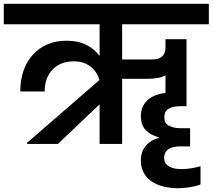

<svg xmlns="http://www.w3.org/2000/svg" viewBox="-41 -760 1123 1014"><path d="M485 -209 265 0H102V-6L484 -337Q472 -381 437 -408.5Q402 -436 349 -436Q278 -436 236.5 -392.5Q195 -349 195 -277H66Q66 -337 83 -386Q100 -435 132 -470.5Q164 -506 209 -525.5Q254 -545 311 -545Q371 -545 414 -523.5Q457 -502 485 -465V-632H-21V-740H1062V-632H604V-446H762Q799 -446 816 -462.5Q833 -479 833 -508V-553H944V-199H907Q875 -199 851 -186.5Q827 -174 827 -140Q827 -108 852 -95.5Q877 -83 910 -83H963V13H914Q897 13 881.5 15.5Q866 18 853.5 25Q841 32 833.5 44Q826 56 826 74Q826 92 834 103Q842 114 855 121Q868 128 884.5 130.5Q901 133 918 133Q949 133 977 127.5Q1005 122 1018 118V214Q996 223 963 228.5Q930 234 898 234Q861 234 826 226Q791 218 763.5 200.5Q736 183 719.5 155Q703 127 703 87Q703 40 730 9Q757 -22 799 -31V-35Q759 -44 731 -70.5Q703 -97 703 -147Q703 -178 714.5 -200Q726 -222 744.5 -236.5Q763 -251 786 -259Q809 -267 833 -269V-361Q813 -352 790 -348Q767 -344 743 -344H604V0H485Z"/></svg>

Font: SVN-Poppins SemiBold
Style: Regular
Weight: 600
Designer: Ninad Kale (Devanagari), Jonny Pinhorn (Latin)
Foundry: Indian Type Foundry
Version: Version 3.002 2017